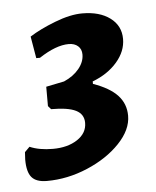

<svg xmlns="http://www.w3.org/2000/svg" viewBox="-38 -762 378 464"><g transform="rotate(-5 150.5 -530.0)"><path d="M79 -408Q115 -408 138.5 -423.5Q162 -439 162 -464Q162 -485 143 -494.5Q124 -504 83 -504L76 -512V-559L120 -568Q143 -578 156.5 -594.5Q170 -611 170 -629Q170 -642 161.5 -649.5Q153 -657 139 -657Q108 -657 67 -630H58L49 -683Q74 -699 111.5 -713.5Q149 -728 178 -728Q220 -728 245.5 -709Q271 -690 271 -658Q271 -628 248.5 -602Q226 -576 189 -562V-556Q229 -542 248 -521.5Q267 -501 267 -472Q267 -438 236 -405.5Q205 -373 156.5 -352.5Q108 -332 58 -332Q32 -332 21 -345Q10 -358 10 -388L11 -406L23 -418Q46 -408 79 -408Z"/></g></svg>

Font: Alegreya
Style: Bold Italic
Weight: 700
Italic angle: -7°
Designer: Juan Pablo del Peral
Foundry: Huerta Tipografica
Version: Version 2.007; ttfautohint (v1.6)